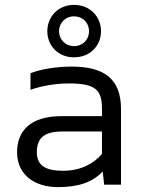

<svg xmlns="http://www.w3.org/2000/svg" viewBox="-20 -757 581 787"><path d="M174 -629C174 -569 219 -522 283 -522C349 -522 394 -569 394 -629C394 -689 349 -737 283 -737C219 -737 174 -689 174 -629ZM222 -629C222 -663 248 -690 283 -690C320 -690 345 -663 345 -629C345 -595 320 -568 283 -568C248 -568 222 -595 222 -629ZM407 0H476V-310C476 -433 408 -484 274 -484C207 -484 147 -473 105 -457V-389C151 -405 206 -415 263 -415C374 -415 398 -387 398 -310V-281H233C104 -281 50 -220 50 -133C50 -37 126 10 217 10C304 10 360 -11 401 -54ZM398 -218V-126C361 -83 307 -57 238 -57C172 -57 131 -75 131 -133C131 -190 160 -218 235 -218Z"/></svg>

Font: Kanit Light
Style: Regular
Weight: 300
Designer: Katatrad Team
Foundry: CadsonDemak
Version: Version 1.000;PS 001.000;hotconv 1.0.88;makeotf.lib2.5.64775